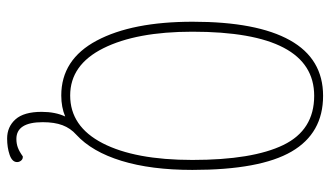

<svg xmlns="http://www.w3.org/2000/svg" viewBox="-214 -551 927 539"><g transform="rotate(90 249.5 -281.5)"><path d="M294 65Q294 27 307 -1Q281 10 248 10Q147 10 94 -89.5Q41 -189 41 -359Q41 -539 93 -632Q145 -725 249 -725Q354 -725 405.5 -636.5Q457 -548 457 -358Q457 -242 431.5 -159Q406 -76 358 -32Q340 -16 331.5 6.5Q323 29 323 62Q323 136 370 136Q383 136 394 132Q405 128 419 118H421Q427 118 431 123Q435 128 435 134Q435 148 414.5 155Q394 162 369 162Q336 162 315 138.5Q294 115 294 65ZM429 -358Q429 -527 387 -613.5Q345 -700 249 -700Q69 -700 69 -358Q69 -201 115.5 -108Q162 -15 248 -15Q335 -15 382 -106Q429 -197 429 -358Z"/></g></svg>

Font: Noto Serif Georgian Thin Cond
Style: Regular
Weight: 250
Width: 3
Designer: Monotype Design team
Foundry: Monotype Imaging Inc.
Version: Version 1.000